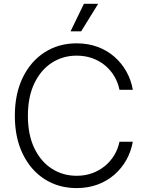

<svg xmlns="http://www.w3.org/2000/svg" viewBox="-20 -961 759 991"><path d="M375.5 9.8Q282.2 9.8 210.2 -36.4Q138.2 -82.5 97.4 -166.5Q56.6 -250.5 56.6 -363.3Q56.6 -476.6 97.4 -560.5Q138.2 -644.5 210.2 -690.9Q282.2 -737.3 375.5 -737.3Q434.1 -737.3 483.4 -719.2Q532.7 -701.2 570.3 -668.2Q607.9 -635.3 632.3 -591.8Q656.7 -548.3 665.5 -497.6H596.7Q588.9 -535.6 569.8 -567.6Q550.8 -599.6 522 -623.5Q493.2 -647.5 456.1 -660.6Q418.9 -673.8 375.5 -673.8Q304.7 -673.8 247.8 -637.2Q190.9 -600.6 157.5 -531.2Q124 -461.9 124 -363.3Q124 -264.6 157.5 -195.6Q190.9 -126.5 247.8 -90.1Q304.7 -53.7 375.5 -53.7Q418.9 -53.7 455.8 -67.1Q492.7 -80.6 521.5 -104.2Q550.3 -127.9 569.6 -159.9Q588.9 -191.9 596.7 -229.5H665.5Q656.7 -179.7 632.6 -136.2Q608.4 -92.8 570.8 -59.8Q533.2 -26.9 483.9 -8.5Q434.6 9.8 375.5 9.8ZM344.2 -799.3 413.1 -941.4H486.8L398.9 -799.3Z"/></svg>

Font: Inter 20pt Light
Style: Regular
Weight: 300
Version: Version 4.001;git-66647c0bb